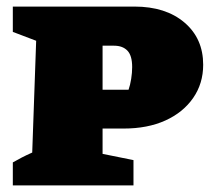

<svg xmlns="http://www.w3.org/2000/svg" viewBox="-20 -564 638 584"><path d="M389 -544Q484 -544 541 -495.5Q598 -447 598 -367Q598 -310 567.5 -266Q537 -222 483 -197.5Q429 -173 356 -173H292V-96L386 -77V0H19V-70Q33 -78 46.5 -85Q60 -92 78 -100L90 -440L19 -467V-544ZM327 -425H292V-291H371Q376 -305 379 -324Q382 -343 382 -360Q382 -395 367.5 -410Q353 -425 327 -425Z"/></svg>

Font: Piazzolla SC Black
Style: Regular
Weight: 900
Designer: Juan Pablo del Peral
Foundry: Huerta Tipografica
Version: Version 1.330